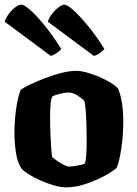

<svg xmlns="http://www.w3.org/2000/svg" viewBox="-24 -804 587 824"><path d="M261 0Q235 0 205 -9Q175 -18 146.5 -31Q118 -44 97 -57.5Q76 -71 68 -81Q51 -106 44.5 -148Q38 -190 38 -234Q38 -290 46 -342Q54 -394 65 -419Q78 -428 106 -441.5Q134 -455 169 -468.5Q204 -482 239.5 -491Q275 -500 303 -500Q322 -500 348 -493Q374 -486 401 -474.5Q428 -463 449.5 -450Q471 -437 482 -425Q505 -373 505 -282Q505 -225 497 -169.5Q489 -114 477 -84Q461 -69 425 -49.5Q389 -30 345 -15Q301 0 261 0ZM274 -89Q281 -89 303.5 -92.5Q326 -96 339 -101Q344 -110 346 -138.5Q348 -167 348 -201Q348 -231 347 -268Q346 -305 343.5 -334Q341 -363 338 -370Q332 -379 310.5 -393Q289 -407 271 -407Q257 -407 235.5 -402Q214 -397 202 -391Q195 -383 193 -356Q191 -329 191 -296Q191 -264 192.5 -227.5Q194 -191 196 -163Q198 -135 201 -129Q204 -126 218 -116Q232 -106 248 -97.5Q264 -89 274 -89ZM194 -564 -4 -711Q2 -729 15 -746Q28 -763 42.5 -773.5Q57 -784 67 -784Q80 -784 107 -760Q134 -736 168.5 -693.5Q203 -651 239 -594Q234 -587 222 -578Q210 -569 194 -564ZM379 -564 181 -711Q187 -729 200 -745.5Q213 -762 228 -773Q243 -784 252 -784Q265 -784 292 -759.5Q319 -735 354 -692.5Q389 -650 424 -594Q418 -587 406 -577.5Q394 -568 379 -564Z"/></svg>

Font: Texturina ExtraBold
Style: Regular
Weight: 800
Designer: Guillermo Torres Carreño
Foundry: Omnibus-Type
Version: Version 1.002; ttfautohint (v1.8.3)